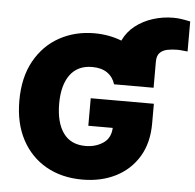

<svg xmlns="http://www.w3.org/2000/svg" viewBox="-58 -909 990 977"><g transform="rotate(5 437.5 -420.5)"><path d="M517 -487.2Q505.3 -524.5 475.5 -544.9Q445.7 -565.3 399.1 -565.3Q324.6 -565.3 285.9 -512.4Q247.2 -459.5 247.2 -365.1Q247.2 -269.2 285.3 -215.6Q323.5 -161.9 399.1 -161.9Q449.6 -161.9 488.3 -187.1Q527 -212.4 529.5 -265.6H404.8V-406.2H727.3V-305.4Q727.3 -206 684.7 -135.5Q642 -65 567.6 -27.5Q493.3 9.9 397.7 9.9Q292.3 9.9 212.7 -35.2Q133.2 -80.3 88.6 -163.7Q44 -247.2 44 -362.2Q44 -482.2 90.9 -566.1Q137.8 -649.9 217.3 -693.5Q296.9 -737.2 394.9 -737.2Q469.5 -737.2 534.4 -712Q555.4 -757.5 595 -788.4Q634.6 -819.2 684.8 -835Q735.1 -850.9 788.4 -850.9Q809.7 -850.9 830.1 -847.8Q850.5 -844.8 875 -839.5V-686.1Q861.2 -687.1 848.2 -688.7Q835.2 -690.3 822.4 -690.3Q796.2 -690.3 772.4 -685.7Q748.6 -681.1 733.7 -666.2Q718.8 -651.3 718.8 -620.7V-487.2Z"/></g></svg>

Font: Inter UI Black
Style: Regular
Weight: 900
Designer: Rasmus Andersson
Foundry: rsms
Version: 3.2;8d6f07862